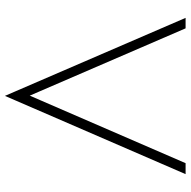

<svg xmlns="http://www.w3.org/2000/svg" viewBox="-17 -738 773 779"><g transform="rotate(90 369.5 -348.5)"><path d="M369 18 52.5 -715H95L388 -36.5L349.5 -40L642 -715H686.5Z"/></g></svg>

Font: Russolo 10pt ExtraLight
Style: Regular
Weight: 200
Designer: Micah Stupak-Hahn
Version: Version 1.000